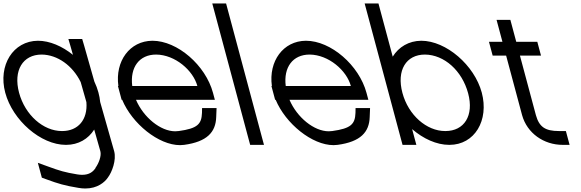

<svg xmlns="http://www.w3.org/2000/svg" viewBox="-43 -819 3366 1112"><path d="M-12.6 -282C30.3 -122 193.4 20 338.4 20C338.9 20 339.4 20 339.9 20C411.4 20 468.3 -14.5 502.6 -68.6L538.3 57C545.5 84 529 127 510 153L510.3 154C496.2 175.5 474.4 193.5 433 193.5C424.3 193.5 414.7 192.7 404.2 191C332 179 302.5 170 237.1 146L176.2 124L199.3 210L226.9 220C294.6 245 331.6 256 411.1 269C425.3 271.6 438.7 272.7 451.2 272.7C521.4 272.7 563.8 236.2 582 209C605.7 178 631.9 108 618.3 57L537.2 -228.2C535.5 -246.5 532.1 -264.8 526.9 -283.9C521.2 -305.1 513.3 -326.1 503.6 -346.4L444.6 -554L433.1 -593H353.1L365.1 -552L379.5 -501.3C317.5 -551.3 245 -583 176.8 -583C33.1 -582 -55.2 -441 -12.6 -282ZM67.4 -282C32.9 -411 89.2 -503 198.2 -503C289.9 -502.2 377.5 -439.1 424.3 -343.7L457.4 -227.5C465.7 -126.4 410 -60 316.9 -60C316.3 -60 315.8 -60 315.2 -60C208.1 -60 102.1 -152.7 67.4 -282Z M722.9 -321C709.2 -429.5 763.8 -503 861.2 -503C971.5 -502 1075.9 -411 1100 -321ZM664.6 -241C722.2 -102.9 875.1 21.6 999.8 21.6C1007.8 21.6 1015.6 21 1023.4 20C1156.5 2 1206.5 -54 1209.2 -141L1211.3 -193H1127.3L1126.8 -165C1124.2 -100 1100.9 -75 991.9 -60H990.9C984.7 -59.1 978.3 -58.6 971.9 -58.6C887.1 -58.6 788.4 -138.5 744.6 -241H1161.4H1201.4L1190.7 -281C1147.8 -441 984.8 -583 839.8 -583C708.1 -582.1 622.8 -464.5 642.6 -321H640L650.7 -281L661.4 -241Z M1197.1 -759 1395.1 -20 1405.9 20H1485.9L1475.1 -20L1277.1 -759L1266.4 -799H1186.4Z M1611.9 -321C1598.2 -429.5 1652.8 -503 1750.2 -503C1860.5 -502 1964.9 -411 1989 -321ZM1553.6 -241C1611.2 -102.9 1764.1 21.6 1888.8 21.6C1896.8 21.6 1904.6 21 1912.4 20C2045.5 2 2095.5 -54 2098.2 -141L2100.3 -193H2016.3L2015.8 -165C2013.2 -100 1989.9 -75 1880.9 -60H1879.9C1873.7 -59.1 1867.3 -58.6 1860.9 -58.6C1776.1 -58.6 1677.4 -138.5 1633.6 -241H2050.4H2090.4L2079.7 -281C2036.8 -441 1873.8 -583 1728.8 -583C1597.1 -582.1 1511.8 -464.5 1531.6 -321H1529L1539.7 -281L1550.4 -241Z M2207.7 -281 2277.6 -20 2288.4 20H2368.4L2357.6 -20L2343.9 -71.2C2408.3 -15.5 2485.5 20 2558.4 20C2558.9 20 2559.4 20 2559.9 20C2706.3 20 2790.2 -122.3 2747.2 -282.9C2704.8 -441.1 2541.2 -583 2396.8 -583C2324.4 -582.5 2266.1 -546.8 2231.5 -490.9L2159.6 -759L2148.9 -799H2068.9L2079.6 -759ZM2287.7 -281C2252.6 -412 2309.2 -503 2418.2 -503C2529.8 -502 2633.1 -410 2668.3 -278.6C2703.1 -148.9 2645.3 -60 2536.9 -60C2536.3 -60 2535.8 -60 2535.2 -60C2428 -60 2322.3 -151.7 2287.7 -281Z M2968.3 -497H3050.3H3090.3L3068.9 -577H3028.9H2946.9L2923.6 -664L2912.9 -704H2832.9L2843.6 -664L2866.9 -577H2828.9H2788.9L2810.3 -497H2850.3H2888.3L2980.8 -152C3009.6 -48 3105.9 20 3215.9 20H3255.9L3234.4 -60H3194.4C3114.4 -60 3080 -84 3060.8 -152Z"/></svg>

Font: Nordica Advanced
Style: RegularLObl
Weight: 300
Version: Version 1.07